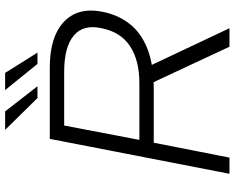

<svg xmlns="http://www.w3.org/2000/svg" viewBox="-103 -811 914 748"><g transform="rotate(-90 354.0 -437.0)"><path d="M51 0 187 -700H464Q546 -700 598.5 -675Q651 -650 673 -604.5Q695 -559 682 -494Q670 -434 635 -389Q600 -344 537.5 -319.5Q475 -295 379 -295H172L114 0ZM183 -351H404Q492 -351 547.5 -387Q603 -423 618 -498Q634 -569 589.5 -606.5Q545 -644 448 -644H239ZM546 0 405 -302 467 -320 618 0ZM346 -748 222 -874H294L392 -748ZM479 -748 377 -874H444L523 -748Z"/></g></svg>

Font: REM ExtraLight
Style: Italic
Weight: 250
Italic angle: -11°
Designer: Octavio Pardo
Foundry: Ashler Design
Version: Version 1.005;gftools[0.9.28]